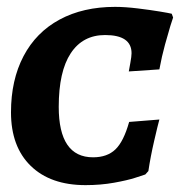

<svg xmlns="http://www.w3.org/2000/svg" viewBox="-20 -530 545 559"><path d="M12 -203Q12 -297 48.5 -366.5Q85 -436 153.5 -473Q222 -510 315 -510Q344 -510 381 -505.5Q418 -501 445 -496.5Q472 -492 480 -490L484 -479Q482 -474 476 -454.5Q470 -435 460.5 -400.5Q451 -366 444 -328L355 -322Q356 -328 359.5 -347Q363 -366 363 -375Q363 -428 286 -428Q221 -428 186 -375Q151 -322 151 -219Q151 -72 251 -72Q292 -72 316 -95Q340 -118 356 -175L444 -182Q440 -168 429 -120.5Q418 -73 412 -32L403 -22Q397 -20 374 -12.5Q351 -5 312 2Q273 9 229 9Q127 9 69.5 -47Q12 -103 12 -203Z"/></svg>

Font: Alegreya SC
Style: Bold Italic
Weight: 700
Italic angle: -7°
Designer: Juan Pablo del Peral
Foundry: Huerta Tipografica
Version: Version 2.007; ttfautohint (v1.6)